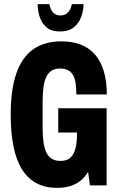

<svg xmlns="http://www.w3.org/2000/svg" viewBox="-20 -901 576 933"><path d="M257 12Q145 12 88.5 -75.5Q32 -163 32 -344Q32 -466 59.5 -544.5Q87 -623 141.5 -661.5Q196 -700 278 -700Q332 -700 373 -684Q414 -668 442 -635.5Q470 -603 484.5 -554.5Q499 -506 499 -442H351Q351 -470 348 -493Q345 -516 336.5 -533Q328 -550 312.5 -559Q297 -568 272 -568Q248 -568 231.5 -558Q215 -548 205 -527.5Q195 -507 191 -475.5Q187 -444 187 -400V-286Q187 -228 195 -191Q203 -154 222 -136.5Q241 -119 273 -119Q306 -119 323 -135.5Q340 -152 347 -180.5Q354 -209 354 -246V-257H263V-375H498V0H417L408 -66Q395 -43 374.5 -25.5Q354 -8 325 2Q296 12 257 12ZM271 -748Q229 -748 205.5 -768.5Q182 -789 172.5 -820Q163 -851 163 -881H220Q222 -868 228 -855Q234 -842 245.5 -834Q257 -826 273 -826Q293 -826 304.5 -835.5Q316 -845 322 -858Q328 -871 329 -881H386Q386 -851 375 -820Q364 -789 339 -768.5Q314 -748 271 -748Z"/></svg>

Font: Archivo ExtraCondensed ExtraBold
Style: Regular
Weight: 800
Width: 2
Designer: Hector Gatti
Foundry: Omnibus-Type
Version: Version 2.001